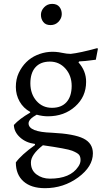

<svg xmlns="http://www.w3.org/2000/svg" viewBox="-20 -732 544 994"><path d="M140.1 108.9Q139.6 148.9 168.9 170.9Q198.2 192.9 238.3 192.9Q343.8 192.9 384.8 131.3Q397 114.3 397 96.7Q397 79.1 389.2 69.3Q381.3 59.6 353.5 48.3Q325.7 37.6 202.1 20Q140.1 68.8 140.1 108.9ZM351.1 -286.6Q351.1 -340.8 318.8 -377Q286.6 -413.1 238.3 -413.1Q189.9 -413.1 163.6 -383.8Q137.2 -354.5 137.2 -299.8Q137.7 -245.1 168.9 -209.5Q200.2 -173.8 249 -173.8Q297.9 -173.8 324.2 -203.1Q350.6 -232.4 351.1 -286.6ZM51.8 -85Q81.1 -117.2 136.2 -148.9V-152.8Q101.1 -171.9 81.5 -206.5Q62 -241.2 62 -281.7Q62 -322.3 77.1 -354.5Q108.4 -419.9 170.4 -446.8Q232.4 -473.6 301.3 -458.5Q325.7 -453.1 346.2 -453.1Q392.6 -458 483.9 -482.9L486.8 -479L476.1 -422.9Q462.9 -421.9 444.3 -418.9Q425.8 -416 390.1 -414.1L386.2 -409.2Q426.3 -364.3 425.8 -308.1Q425.8 -231.4 369.1 -180.7Q312.5 -129.9 228 -129.9Q200.2 -129.9 169.9 -138.2Q127.9 -115.2 127.9 -93.3Q127.9 -48.8 248 -44.9Q364.3 -39.1 412.6 -14.6Q460.9 9.8 460.9 62Q460.9 130.4 384.8 186.5Q308.6 242.2 212.9 242.2Q141.1 242.2 101.6 207Q62 171.9 62 108.9Q89.4 70.3 161.1 19V13.2Q114.7 7.3 84 -20.5Q52.7 -48.8 51.8 -85ZM241.7 -602.1Q216.3 -602.1 204.1 -618.2Q191.9 -633.8 191.9 -655.3Q191.9 -676.8 208.5 -694.3Q225.1 -711.9 250 -711.9Q274.9 -711.9 287.6 -696.3Q299.8 -680.7 299.8 -659.2Q299.8 -637.7 283.2 -619.6Q266.6 -602.1 241.7 -602.1Z"/></svg>

Font: Alegreya-Regular
Style: Regular
Weight: 400
Designer: Juan Pablo del Peral
Foundry: Juan Pablo del Peral
Version: Version 1.003